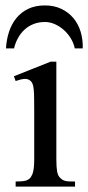

<svg xmlns="http://www.w3.org/2000/svg" viewBox="-20 -687 325 707"><path d="M37.6 0V-18.6Q62 -18.6 74 -21.7Q85.9 -24.9 92.8 -33.7Q95.7 -38.1 98.1 -43.2Q100.6 -48.3 102.3 -55.9Q104 -63.5 105 -74.5Q106 -85.4 106 -101.1V-273.4Q106 -303.2 105.7 -323.5Q105.5 -343.8 104.2 -356.9Q103 -370.1 100.3 -377.2Q97.7 -384.3 92.8 -388.7Q84 -397 71.3 -396.5Q58.6 -396 37.6 -388.7L31.2 -406.2L166.5 -460H187.5V-101.1Q187.5 -71.3 190.2 -56.4Q192.9 -41.5 199.2 -34.7Q204.1 -29.3 208.5 -26.1Q212.9 -22.9 219 -21.2Q225.1 -19.5 233.9 -19Q242.7 -18.6 256.3 -18.6V0ZM255.4 -508.8Q251 -529.3 240 -546.9Q229 -564.5 213.9 -577.6Q198.7 -590.8 181.2 -598.4Q163.6 -606 145.5 -606Q122.6 -606 103.8 -598.6Q85 -591.3 70.6 -578.1Q56.2 -564.9 46.4 -547.1Q36.6 -529.3 31.7 -508.8H2Q3.9 -541.5 13.4 -570.3Q22.9 -599.1 40.5 -620.6Q58.1 -642.1 84 -654.5Q109.9 -667 145.5 -667Q179.2 -667 205.6 -654.5Q231.9 -642.1 250 -620.6Q268.1 -599.1 276.9 -570.3Q285.6 -541.5 284.7 -508.8Z"/></svg>

Font: Doulos SIL Eur
Style: Regular
Weight: 400
Designer: Walt Agee, Victor Gaultney, Peter Martin, Debbi Hosken, Becca Hirsbrunner
Foundry: SIL International
Version: Version 5.000